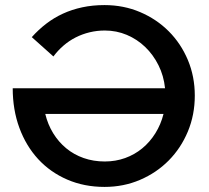

<svg xmlns="http://www.w3.org/2000/svg" viewBox="-20 -727 820 755"><path d="M391 8Q311 8 244.5 -20.8Q178 -49.5 130.2 -101.2Q82.5 -153 56.2 -224.2Q30 -295.5 30 -380H629Q624 -429 603.2 -470.5Q582.5 -512 551 -542.2Q519.5 -572.5 478.8 -589.8Q438 -607 392 -607Q361.5 -607 332.5 -600Q303.5 -593 277.5 -579.8Q251.5 -566.5 229.5 -547.5Q207.5 -528.5 190 -505L105 -581Q131.5 -610.5 161.8 -633.8Q192 -657 227.2 -673.2Q262.5 -689.5 303.2 -698.2Q344 -707 391 -707Q466 -707 530.8 -679.5Q595.5 -652 643.5 -604Q691.5 -556 718.8 -491Q746 -426 746 -351Q746 -275.5 718.8 -210Q691.5 -144.5 643.5 -96Q595.5 -47.5 530.8 -19.8Q466 8 391 8ZM392 -92Q434.5 -92 472 -105.5Q509.5 -119 539.5 -143.8Q569.5 -168.5 591 -203Q612.5 -237.5 623 -279H158Q168 -237.5 189.2 -203Q210.5 -168.5 240.5 -143.8Q270.5 -119 309 -105.5Q347.5 -92 392 -92Z"/></svg>

Font: Argentum Sans
Style: Regular
Weight: 400
Designer: Julieta Ulanovsky, Owen Earl, Chris M. Simpson, Rasmus Andersson, Cristiano Sobral
Foundry: The Argentum Sans Project Authors
Version: Version 3.135; ttfautohint (v1.8.4.7-5d5b-dirty)